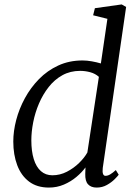

<svg xmlns="http://www.w3.org/2000/svg" viewBox="-20 -837 608 867"><path d="M444 -78.5Q442 -60.5 445.2 -51.8Q448.5 -43 456 -43Q466.5 -43 477.5 -49.5Q488.5 -56 503 -69L516 -48Q511.5 -41.5 497.5 -27.5Q483.5 -13.5 462.8 -1.8Q442 10 416.5 10Q391 10 377.5 -4.8Q364 -19.5 365 -52L366 -81Q350 -59 325 -38Q300 -17 268.5 -3.5Q237 10 201 10Q147 10 111.2 -17Q75.5 -44 57.8 -91Q40 -138 40 -198Q40 -244.5 53.2 -295.2Q66.5 -346 92.5 -393.8Q118.5 -441.5 156.2 -480Q194 -518.5 243.2 -541.2Q292.5 -564 353 -564Q372.5 -564 394.8 -560Q417 -556 435.5 -550.5L465 -752L400.5 -768L408.5 -800L529.5 -817L549.5 -805.5ZM426.5 -490Q410.5 -504.5 387.8 -510.8Q365 -517 342 -517Q297 -517 261.5 -497.2Q226 -477.5 199.8 -444Q173.5 -410.5 156 -369.5Q138.5 -328.5 130 -285.2Q121.5 -242 121.5 -203.5Q121.5 -154 132.5 -118.5Q143.5 -83 164.8 -64.2Q186 -45.5 216.5 -45.5Q251 -45.5 282 -61.5Q313 -77.5 337.2 -101.2Q361.5 -125 374.5 -148.5Z"/></svg>

Font: Merriweather 28pt Light
Style: Italic
Weight: 300
Italic angle: -7.8°
Version: Version 2.101